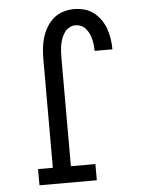

<svg xmlns="http://www.w3.org/2000/svg" viewBox="-53 -785 606 827"><g transform="rotate(-5 250.0 -371.5)"><path d="M84 0V-70H148V-540Q148 -564 150.5 -587.5Q153 -611 160 -634Q167 -657 179.5 -677.5Q192 -698 210 -713.5Q228 -729 251.5 -736Q275 -743 298 -743Q321 -743 343 -737Q365 -731 382.5 -717.5Q400 -704 413 -685.5Q426 -667 433.5 -646Q441 -625 444.5 -602.5Q448 -580 448 -558Q448 -558 448 -557.5Q448 -557 448 -556H371Q371 -556 371 -556.5Q371 -557 371 -557Q371 -570 369.5 -582.5Q368 -595 365 -607.5Q362 -620 356.5 -631.5Q351 -643 343 -652.5Q335 -662 323 -667.5Q311 -673 298 -673Q284 -673 271.5 -666Q259 -659 251 -647.5Q243 -636 238 -623Q233 -610 230.5 -596Q228 -582 227 -568Q226 -554 226 -540V-70H332V0Z"/></g></svg>

Font: Iosevka Slab
Style: Regular
Weight: 400
Monospace: yes
Designer: Belleve Invis
Foundry: Belleve Invis
Version: Version 11.2.4; ttfautohint (v1.8.3)